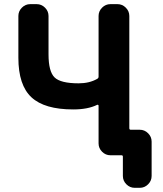

<svg xmlns="http://www.w3.org/2000/svg" viewBox="-20 -775 793 933"><path d="M459 -261.7Q459 -263.7 457 -265.1Q455.1 -266.6 452.1 -265.6Q407.2 -243.2 335.9 -243.2Q196.3 -243.2 132.8 -302.2Q69.3 -361.3 69.3 -494.1V-697.3Q69.3 -720.7 86.4 -737.8Q103.5 -754.9 127 -754.9H158.2Q181.6 -754.9 198.7 -737.8Q215.8 -720.7 215.8 -697.3V-510.7Q215.8 -427.7 245.1 -398.9Q274.4 -370.1 362.3 -370.1Q414.1 -370.1 452.1 -391.6Q459 -395.5 459 -402.3V-697.3Q459 -720.7 476.1 -737.8Q493.2 -754.9 516.6 -754.9H550.8Q574.2 -754.9 591.3 -737.8Q608.4 -720.7 608.4 -697.3V-152.3Q608.4 -144.5 615.2 -144.5H659.2Q682.6 -144.5 699.7 -127.4Q716.8 -110.4 716.8 -86.9V80.1Q716.8 103.5 699.7 120.6Q682.6 137.7 659.2 137.7H634.8Q611.3 137.7 594.2 120.6Q577.1 103.5 577.1 80.1V-13.7Q577.1 -20.5 570.3 -20.5H555.7H516.6Q493.2 -20.5 476.1 -37.6Q459 -54.7 459 -78.1Z"/></svg>

Font: Gen Jyuu Gothic P Bold
Style: Bold
Weight: 700
Designer: [Source Han Sans]
Ryoko NISHIZUKA  (kana & ideographs); Paul D. Hunt (Latin, Greek & Cyrillic); Wenlong ZHANG  (bopomofo
Version: Version 1.002.20150607